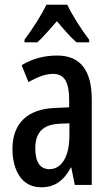

<svg xmlns="http://www.w3.org/2000/svg" viewBox="-20 -786 470 816"><path d="M266 -766H177C158 -724 118 -663 84 -617V-606H139C162 -627 191 -661 222 -696C251 -661 278 -630 305 -606H359V-617C325 -662 287 -721 266 -766ZM223 -550C167 -550 116 -536 72 -509L101 -437C141 -460 175 -472 206 -472C254 -472 274 -436 274 -361V-330L211 -327C97 -322 33 -262 33 -153C33 -67 69 10 155 10C213 10 251 -18 281 -74H283L298 0H370V-362C370 -483 325 -550 223 -550ZM230 -260 275 -262V-210C275 -121 242 -67 190 -67C152 -67 130 -95 130 -156C130 -222 162 -256 230 -260Z"/></svg>

Font: Noto Sans Myanmar ExtraCondensed Medium
Style: Regular
Weight: 500
Width: 2
Designer: Monotype Design Team
Foundry: Monotype Imaging Inc.
Version: Version 2.107